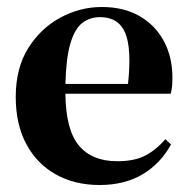

<svg xmlns="http://www.w3.org/2000/svg" viewBox="-20 -515 543 549"><path d="M271 -495Q334 -495 379 -469Q424 -443 448.5 -397.5Q473 -352 473 -293Q473 -280 472 -268.5Q471 -257 468 -247H167Q168 -144 205.5 -99Q243 -54 315 -54Q365 -54 396 -70.5Q427 -87 453 -117L469 -102Q439 -47 387.5 -16.5Q336 14 265 14Q194 14 140 -16Q86 -46 55.5 -102.5Q25 -159 25 -238Q25 -320 60.5 -377Q96 -434 152.5 -464.5Q209 -495 271 -495ZM266 -466Q237 -466 215.5 -449.5Q194 -433 181.5 -391.5Q169 -350 167 -275H346Q357 -376 338 -421Q319 -466 266 -466Z"/></svg>

Font: DM Serif Text
Style: Regular
Weight: 400
Designer: Colophon Foundry, Frank Grießhammer
Foundry: Colophon Foundry
Version: Version 5.200; ttfautohint (v1.8.3)